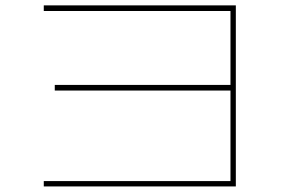

<svg xmlns="http://www.w3.org/2000/svg" viewBox="-20 -710 1040 700"><path d="M820.3 -669.9H139.6V-690.4H839.8V-30.3H139.6V-49.8H820.3V-379.9H179.7V-400.4H820.3Z"/></svg>

Font: Mgen+ 1mn thin
Style: Regular
Weight: 100
Designer: [Source Han Sans]
Ryoko NISHIZUKA  (kana & ideographs); Paul D. Hunt (Latin, Greek & Cyrillic); Wenlong ZHANG  (bopomofo
Version: Version 1.059.20150602